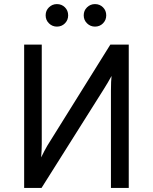

<svg xmlns="http://www.w3.org/2000/svg" viewBox="-20 -918 747 938"><path d="M98 0V-700H184V-213Q184 -200.5 183.2 -182.2Q182.5 -164 181 -149Q188 -163.5 196.2 -179.2Q204.5 -195 211 -206L519 -700H609V0H522V-475Q522 -500 522.8 -517.5Q523.5 -535 525 -547Q518.5 -534.5 507 -515.2Q495.5 -496 488 -484L183 0ZM444 -788Q421.5 -788 405.2 -804Q389 -820 389 -843Q389 -866.5 405.2 -882.2Q421.5 -898 444 -898Q467.5 -898 483.2 -882.2Q499 -866.5 499 -843Q499 -820 483.2 -804Q467.5 -788 444 -788ZM258 -788Q235.5 -788 219.2 -804Q203 -820 203 -843Q203 -866.5 219.2 -882.2Q235.5 -898 258 -898Q281.5 -898 297.2 -882.2Q313 -866.5 313 -843Q313 -820 297.2 -804Q281.5 -788 258 -788Z"/></svg>

Font: Undotted
Style: Regular
Weight: 400
Designer: Delve Withrington, Dave Bailey, Thomas Jockin
Foundry: Delve Fonts LLC
Version: Version 4.000